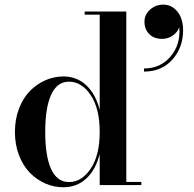

<svg xmlns="http://www.w3.org/2000/svg" viewBox="-20 -800 837 830"><path d="M604.5 -706Q604.5 -736.5 628.5 -758.2Q652.5 -780 686.5 -780Q722.5 -780 747 -749.8Q771.5 -719.5 771.5 -668.5Q771.5 -595 725.5 -542.8Q679.5 -490.5 602.5 -490.5V-504Q673.5 -504 717.5 -556Q761.5 -608 755 -682.5Q748.5 -662 727.8 -647Q707 -632 681.5 -632Q645 -632 624.8 -653Q604.5 -674 604.5 -706ZM591 -13.5V0H411V-134.5Q394 -66.5 353.2 -28.5Q312.5 9.5 253.5 9.5Q213 9.5 175.5 -7Q138 -23.5 108.8 -53.5Q79.5 -83.5 62 -129.2Q44.5 -175 44.5 -229.5Q44.5 -284 62 -330Q79.5 -376 108.8 -406Q138 -436 175.5 -452.8Q213 -469.5 253.5 -469.5Q312.5 -469.5 353.2 -431Q394 -392.5 411 -324.5V-736.5H346V-750H526V-13.5ZM411 -229.5Q411 -331 372 -389Q333 -447 278 -447Q227 -447 201.2 -390.8Q175.5 -334.5 175.5 -229.5Q175.5 -124.5 201.2 -68.8Q227 -13 278 -13Q333 -13 372 -70.8Q411 -128.5 411 -229.5Z"/></svg>

Font: Bodoni* 16pt Medium
Style: Regular
Weight: 500
Version: Version 2.3